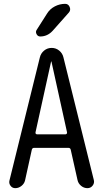

<svg xmlns="http://www.w3.org/2000/svg" viewBox="-20 -980 540 1000"><path d="M246.1 -659.2 165 -291Q164.1 -286.1 166.5 -283.2Q168.9 -280.3 173.8 -280.3H320.3Q324.2 -280.3 327.1 -283.2Q330.1 -286.1 329.1 -291L248 -659.2Q248 -660.2 247.1 -660.2Q246.1 -660.2 246.1 -659.2ZM59.6 0Q43.9 0 34.7 -12.7Q25.4 -25.4 29.3 -40L187.5 -680.7Q192.4 -702.1 209.5 -716.3Q226.6 -730.5 249 -730.5Q271.5 -730.5 288.6 -716.3Q305.7 -702.1 310.5 -680.7L468.8 -42Q472.7 -26.4 462.4 -13.2Q452.1 0 435.5 0Q417 0 402.3 -12.2Q387.7 -24.4 383.8 -42L348.6 -199.2Q346.7 -210 335.9 -210H158.2Q147.5 -210 145.5 -199.2L110.4 -40Q106.4 -23.4 91.8 -11.7Q77.1 0 59.6 0ZM225.6 -910.2Q240.2 -933.6 265.6 -946.8Q291 -960 319.3 -960Q335.9 -960 342.8 -943.8Q349.6 -927.7 338.9 -915L254.9 -820.3Q227.5 -790 189.5 -790Q176.8 -790 170.4 -802.2Q164.1 -814.5 170.9 -824.2Z"/></svg>

Font: Rounded-X Mgen+ 1m regular
Style: Regular
Weight: 400
Designer: [Source Han Sans]
Ryoko NISHIZUKA  (kana & ideographs); Paul D. Hunt (Latin, Greek & Cyrillic); Wenlong ZHANG  (bopomofo
Version: Version 1.059.20150602